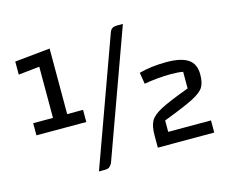

<svg xmlns="http://www.w3.org/2000/svg" viewBox="-98 -809 1213 993"><g transform="rotate(-15 508.0 -312.5)"><path d="M52 -289H158V-563L45 -551V-621L234 -640V-289H319V-224H52ZM344 40H316L562 -640Q567 -653 576 -659Q585 -665 605 -665H633L387 15Q379 29 371 34.5Q363 40 344 40ZM642 -64Q642 -115 656.5 -141.5Q671 -168 716.5 -192Q762 -216 870 -256V-345Q845 -350 804 -350Q738 -350 662 -337L652 -398Q716 -416 799 -416Q878 -416 915 -390.5Q952 -365 952 -310Q952 -266 937.5 -242Q923 -218 875.5 -193.5Q828 -169 715 -126V-65H944V0H642Z"/></g></svg>

Font: Changa Medium
Style: Regular
Weight: 500
Designer: Eduardo Rodriguez Tunni
Foundry: Eduardo Rodriguez Tunni
Version: Version 2.002; ttfautohint (v1.5) -l 8 -r 50 -G 150 -x 14 -H